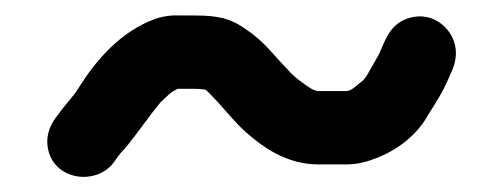

<svg xmlns="http://www.w3.org/2000/svg" viewBox="-20 -401 666 254"><path d="M546.5 -249.2 556.4 -265C563.5 -276.5 569.9 -288.3 575.9 -302.9C581.3 -314 586.7 -329.7 580 -347.6C572.4 -368.1 548.2 -387.1 517.9 -376.1C493.8 -367.3 488.6 -343.9 480.4 -327.5L472.5 -313.7C468.3 -306.4 463.7 -297.2 459.5 -294C452.6 -288.9 445.2 -280.5 438 -280.5H401C398.8 -280.5 397.8 -281.2 393.2 -282.8C382.4 -289.4 367.9 -299.9 360.6 -309C342.8 -326.8 329.6 -346.5 305.3 -362.2C284.9 -377.2 266.4 -380.5 238 -380.5H220.2C208 -381.2 196.7 -379.8 185.5 -376.1C140.1 -359.6 107.1 -322 83.6 -284C76.9 -273.2 65.2 -261.4 57 -249.5C48.6 -239.5 40.3 -224.8 43.1 -206.4C49.7 -162.6 106.4 -154.9 130 -185.5C135.6 -193.3 138.7 -198.1 145.5 -204.9C161.5 -224.1 176.7 -246.9 192.4 -265.7C201.1 -273.4 205.5 -279.7 215.3 -283.5H238C242.5 -283.5 247.1 -283.1 251.5 -282.5C253.3 -281.6 259.7 -275.1 261.5 -272.9C275.7 -258.6 288.9 -240.7 305 -226.4C326.9 -207 358.8 -183.5 401 -183.5H438C449.5 -183.5 461.4 -185.7 472.5 -189.9C503.1 -200.1 531.8 -221.9 546.5 -249.2Z"/></svg>

Font: HoneyBee
Style: Blk
Weight: 700
Foundry: Cannot Into Space Fonts
Version: Version 0.89